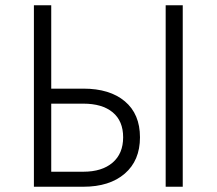

<svg xmlns="http://www.w3.org/2000/svg" viewBox="-20 -710 824 730"><path d="M108.9 0V-689.9H174.8V-373H296.9Q397.5 -373 454.8 -324.7Q512.2 -276.4 512.2 -188Q512.2 -99.6 454.3 -49.8Q396.5 0 296.9 0ZM609.9 0V-689.9H674.8V0ZM174.8 -57.1H296.9Q367.7 -57.1 408 -91.6Q448.2 -126 448.2 -188Q448.2 -250 408.4 -283Q368.7 -315.9 296.9 -315.9H174.8Z"/></svg>

Font: HK Grotesk Light
Style: Regular
Weight: 300
Designer: Alfredo Marco Pradil and Stefan Peev
Foundry: Hanken Design Co.
Version: Version 1.045;PS 001.045;hotconv 1.0.88;makeotf.lib2.5.64775